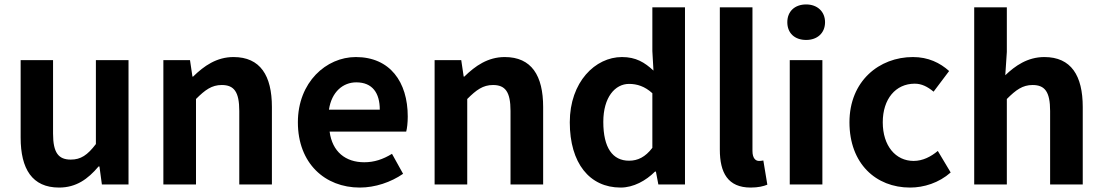

<svg xmlns="http://www.w3.org/2000/svg" viewBox="-20 -831 4970 865"><path d="M246 14C323 14 376 -24 424 -81H428L439 0H559V-560H412V-182C374 -132 344 -112 299 -112C244 -112 219 -142 219 -229V-560H73V-211C73 -70 125 14 246 14Z M716 0H863V-385C904 -426 934 -448 979 -448C1034 -448 1058 -418 1058 -331V0H1205V-349C1205 -490 1153 -574 1032 -574C956 -574 899 -534 850 -486H847L836 -560H716Z M1601 14C1670 14 1741 -10 1796 -48L1746 -138C1705 -113 1666 -100 1621 -100C1537 -100 1477 -147 1465 -238H1810C1814 -252 1817 -279 1817 -306C1817 -462 1737 -574 1583 -574C1450 -574 1322 -461 1322 -280C1322 -95 1444 14 1601 14ZM1462 -337C1474 -418 1526 -460 1585 -460C1658 -460 1691 -412 1691 -337Z M1938 0H2085V-385C2126 -426 2156 -448 2201 -448C2256 -448 2280 -418 2280 -331V0H2427V-349C2427 -490 2375 -574 2254 -574C2178 -574 2121 -534 2072 -486H2069L2058 -560H1938Z M2776 14C2834 14 2890 -17 2931 -58H2935L2946 0H3066V-798H2919V-601L2924 -513C2884 -550 2845 -574 2782 -574C2662 -574 2547 -462 2547 -280C2547 -96 2636 14 2776 14ZM2814 -107C2740 -107 2698 -165 2698 -282C2698 -393 2751 -453 2814 -453C2850 -453 2885 -442 2919 -411V-165C2887 -123 2853 -107 2814 -107Z M3362 14C3396 14 3420 8 3437 1L3419 -108C3409 -106 3405 -106 3399 -106C3385 -106 3370 -117 3370 -151V-798H3223V-157C3223 -53 3259 14 3362 14Z M3538 0H3685V-560H3538ZM3612 -651C3662 -651 3697 -682 3697 -731C3697 -779 3662 -811 3612 -811C3560 -811 3527 -779 3527 -731C3527 -682 3560 -651 3612 -651Z M4080 14C4142 14 4210 -7 4263 -54L4205 -151C4174 -125 4137 -106 4096 -106C4015 -106 3957 -174 3957 -280C3957 -385 4015 -454 4101 -454C4132 -454 4158 -441 4186 -418L4256 -511C4215 -548 4162 -574 4093 -574C3941 -574 3807 -466 3807 -280C3807 -94 3926 14 4080 14Z M4369 0H4516V-385C4557 -426 4587 -448 4632 -448C4687 -448 4711 -418 4711 -331V0H4858V-349C4858 -490 4806 -574 4685 -574C4609 -574 4553 -534 4509 -492L4516 -597V-798H4369Z"/></svg>

Font: Noto Sans CJK SC
Style: Bold
Weight: 700
Designer: Ryoko NISHIZUKA 西塚涼子 (kana, bopomofo & ideographs); Paul D. Hunt (Latin, Greek & Cyrillic); Sandoll Communications 산돌커뮤니
Foundry: Adobe
Version: Version 2.004;hotconv 1.0.118;makeotfexe 2.5.65603